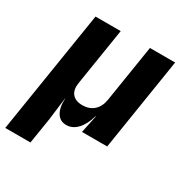

<svg xmlns="http://www.w3.org/2000/svg" viewBox="-175 -680 944 990"><g transform="rotate(30 297.0 -185.0)"><path d="M-6 180 110 -550H260L206 -210Q199 -167 218.5 -143.5Q238 -120 279 -120Q320 -120 346.5 -143.5Q373 -167 380 -210L434 -550H584L497 0H347L369 -105H367Q352 -51 323.5 -20.5Q295 10 258 10Q221 10 202 -20.5Q183 -51 186 -105H185L168 30L144 180Z"/></g></svg>

Font: JetBrains Mono ExtraBold
Style: Italic
Weight: 800
Italic angle: -9°
Monospace: yes
Designer: Philipp Nurullin, Konstantin Bulenkov
Foundry: JetBrains
Version: Version 2.305; ttfautohint (v1.8.4.7-5d5b)